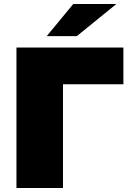

<svg xmlns="http://www.w3.org/2000/svg" viewBox="-20 -937 651 957"><path d="M62 0V-700H595V-517H294V0ZM213 -757 345 -917H560L363 -757Z"/></svg>

Font: Montserrat Black
Style: Regular
Weight: 900
Designer: Julieta Ulanovsky
Foundry: Julieta Ulanovsky
Version: Version 9.000; ttfautohint (v1.8.4.7-5d5b)